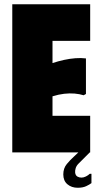

<svg xmlns="http://www.w3.org/2000/svg" viewBox="-20 -720 475 907"><path d="M406 -700V-527H228V-422Q255 -431 282.5 -437Q310 -443 336.5 -445Q363 -447 386 -444V-276L375 -270Q356 -276 332.5 -278Q309 -280 283 -277Q257 -274 228 -265V-173H406V0H38V-700ZM412 145Q403 152 387 159.5Q371 167 347 167Q318 167 298.5 150.5Q279 134 279 104Q279 75 295.5 55Q312 35 330 19L350 0H404L351 53Q341 63 337.5 74.5Q334 86 335 96Q337 109 345.5 114Q354 119 365 119Q375 119 386 113.5Q397 108 404 101H412Z"/></svg>

Font: Phudu Black
Style: Regular
Weight: 900
Version: Version 1.005;gftools[0.9.23]